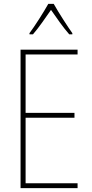

<svg xmlns="http://www.w3.org/2000/svg" viewBox="-20 -970 472 990"><path d="M257 -950H229C205 -907 158 -833 132 -799V-793H150C180 -827 217 -882 243 -919C270 -880 306 -828 337 -793H353V-799C334 -825 282 -905 257 -950ZM380 0V-25H112V-363H364V-388H112V-689H380V-714H86V0Z"/></svg>

Font: Noto Sans Lao Condensed Thin
Style: Regular
Weight: 100
Width: 3
Designer: Monotype Design Team
Foundry: Monotype Imaging Inc.
Version: Version 2.003